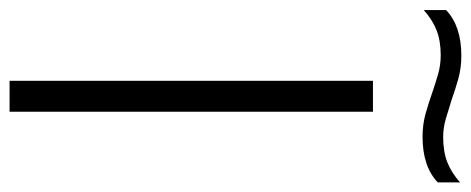

<svg xmlns="http://www.w3.org/2000/svg" viewBox="-346 -656 960 391"><g transform="rotate(90 133.5 -460.0)"><path d="M102 0V-740H165V0ZM216 -841Q191 -841 168.8 -847.2Q146.5 -853.5 125.5 -861Q106.5 -867.5 88 -872.8Q69.5 -878 50 -878Q20.5 -878 -1 -869.5Q-22.5 -861 -42 -843.5V-889Q-9.5 -920 51 -920Q76 -920 98.2 -913.8Q120.5 -907.5 141.5 -900Q160.5 -894 179 -888.5Q197.5 -883 217 -883Q246.5 -883 268 -891.5Q289.5 -900 309 -917.5V-872Q276.5 -841 216 -841Z"/></g></svg>

Font: Encode Sans Exp Lt
Style: Regular
Weight: 300
Width: 7
Designer: Multiple Designers
Foundry: Impallari Type
Version: Version 3.002; ttfautohint (v1.8.3) -l 8 -r 50 -G 200 -x 14 